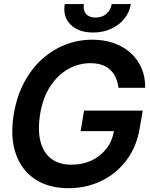

<svg xmlns="http://www.w3.org/2000/svg" viewBox="-20 -937 757 966"><path d="M324.7 9.8Q224.1 9.8 156 -35.6Q87.9 -81.1 59.1 -164.6Q30.3 -248 49.3 -362.8Q64 -450.7 100.3 -520Q136.7 -589.4 189.9 -637.9Q243.2 -686.5 308.1 -711.9Q373 -737.3 443.8 -737.3Q504.4 -737.3 553.7 -719.7Q603 -702.1 638.4 -669.7Q673.8 -637.2 692.6 -592.8Q711.4 -548.3 710.4 -495.1H576.2Q571.3 -533.7 554.4 -561.5Q537.6 -589.4 508.1 -604.2Q478.5 -619.1 434.6 -619.1Q376 -619.1 323.2 -589.6Q270.5 -560.1 233.2 -503.2Q195.8 -446.3 182.1 -364.3Q168.9 -281.7 183.8 -224.6Q198.7 -167.5 238.5 -137.9Q278.3 -108.4 339.4 -108.4Q395 -108.4 440.7 -129.6Q486.3 -150.9 516.1 -190.2Q545.9 -229.5 554.2 -282.2L583.5 -277.3H385.7L402.8 -380.4H698.2L683.1 -293.5Q668 -199.7 616.9 -131.6Q565.9 -63.5 490.2 -26.9Q414.6 9.8 324.7 9.8ZM448.7 -773.4Q374.5 -773.4 335 -813.2Q295.4 -853 305.7 -916.5H401.9Q397 -885.7 412.8 -867.2Q428.7 -848.6 460.9 -848.6Q492.7 -848.6 514.9 -867.2Q537.1 -885.7 542 -916.5H638.2Q631.3 -874 605 -842Q578.6 -810.1 538.3 -791.7Q498 -773.4 448.7 -773.4Z"/></svg>

Font: Inter Tight SemiBold
Style: Italic
Weight: 600
Italic angle: -9.39999°
Designer: Rasmus Andersson
Foundry: rsms
Version: Version 3.004